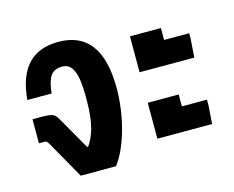

<svg xmlns="http://www.w3.org/2000/svg" viewBox="-88 -730 1045 857"><g transform="rotate(-15 435.0 -301.5)"><path d="M97 -157 186 0H349C406 -75 442 -212 442 -336C442 -522 370 -603 243 -603C127 -603 56 -538 43 -388H155C164 -460 179 -492 232 -492C278 -492 299 -445 299 -337C299 -260 296 -180 251 -116H247L161 -266C145 -294 138 -299 81 -299H43V-188H72C80 -188 86 -177 97 -157Z M559 -378H812L818 -465V-489H702V-544H559ZM559 -71H812L818 -157V-182H702V-237H559Z"/></g></svg>

Font: Vanilla Cream Black
Style: Regular
Weight: 900
Designer: Jeremy Tribby, Jinavaṁso
Foundry: Tribby Type
Version: Version 1.422;Glyphs 3.1.2 (3151)